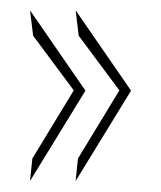

<svg xmlns="http://www.w3.org/2000/svg" viewBox="-20 -521 304 362"><path d="M36.6 -501.5 141.1 -350.1 36.6 -179.7 41 -222.2 119.1 -350.6 42.5 -453.6ZM122.6 -501.5 227.1 -350.1 122.6 -179.7 127 -222.2 205.1 -350.6 128.4 -453.6Z"/></svg>

Font: LaylaThuluth
Style: Regular
Weight: 400
Version: Version 2.0